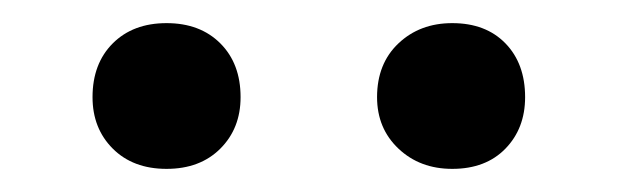

<svg xmlns="http://www.w3.org/2000/svg" viewBox="-20 -772 534 166"><path d="M60 -688Q60 -717 77.5 -734.5Q95 -752 124 -752Q153 -752 170.5 -734.5Q188 -717 188 -688Q188 -661 170.5 -643.5Q153 -626 124 -626Q95 -626 77.5 -643.5Q60 -661 60 -688ZM306 -688Q306 -717 324.5 -734.5Q343 -752 371 -752Q400 -752 417 -734.5Q434 -717 434 -688Q434 -661 417 -643.5Q400 -626 371 -626Q343 -626 324.5 -643.5Q306 -661 306 -688Z"/></svg>

Font: PT Serif Caption
Style: Regular
Weight: 400
Designer: A.Korolkova, O.Umpeleva, V.Yefimov
Foundry: ParaType Ltd
Version: Version 1.000W OFL